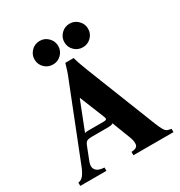

<svg xmlns="http://www.w3.org/2000/svg" viewBox="-202 -1019 1086 1158"><g transform="rotate(-30 341.5 -440.0)"><path d="M597 -100Q611 -66 620.5 -50Q630 -34 641 -29.5Q652 -25 668 -23V0H389V-23Q429 -25 433.5 -47Q438 -69 426 -100L376 -230Q370 -225 360.5 -223.5Q351 -222 340 -222H227Q206 -222 195 -217Q184 -212 176 -192L140 -100Q127 -67 142 -46Q157 -25 201 -23V0H19V-23Q41 -25 56.5 -45.5Q72 -66 85 -100L277 -586Q288 -612 296.5 -637Q305 -662 312 -688H370Q377 -662 386 -637Q395 -612 405 -586ZM335 -265Q349 -265 353.5 -269.5Q358 -274 352 -289L283 -460H281L203 -261Q208 -264 215 -264.5Q222 -265 231 -265ZM244 -716Q209 -716 185 -740Q161 -764 161 -798Q161 -831 185 -855.5Q209 -880 244 -880Q278 -880 302 -855.5Q326 -831 326 -798Q326 -764 302 -740Q278 -716 244 -716ZM452 -716Q417 -716 393 -740Q369 -764 369 -798Q369 -831 393 -855.5Q417 -880 452 -880Q486 -880 510 -855.5Q534 -831 534 -798Q534 -764 510 -740Q486 -716 452 -716Z"/></g></svg>

Font: Bona Nova SC
Style: Bold
Weight: 700
Designer: Mateusz Machalski
Foundry: Capitalics
Version: Version 4.001; ttfautohint (v1.8.4.7-5d5b)